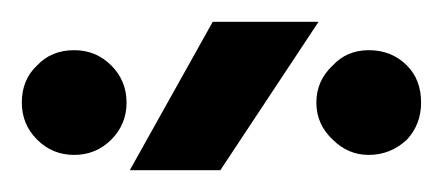

<svg xmlns="http://www.w3.org/2000/svg" viewBox="-44 -762 406 176"><path d="M75 -606H158L248 -742H151ZM24 -716Q3 -716 -10 -702Q-24 -689 -24 -668Q-24 -648 -10 -634Q4 -620 24 -620Q44 -620 58 -634Q72 -648 72 -668Q72 -688 58 -702Q44 -716 24 -716ZM294 -716Q274 -716 261 -702Q246 -688 246 -668Q246 -648 261 -634Q275 -620 294 -620Q314 -620 329 -634Q342 -648 342 -668Q342 -689 329 -702Q315 -716 294 -716Z"/></svg>

Font: Unageo
Style: Regular
Weight: 400
Designer: Richard Sepsi
Foundry: Richard Sepsi
Version: Version 2.000